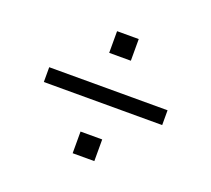

<svg xmlns="http://www.w3.org/2000/svg" viewBox="-87 -677 752 683"><g transform="rotate(20 289.0 -335.0)"><path d="M65 -307V-363H513V-307ZM248 -104V-186H330V-104ZM248 -484V-566H330V-484Z"/></g></svg>

Font: Oxanium Light
Style: Regular
Weight: 300
Designer: Severin Meyer
Version: Version 1.000